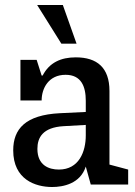

<svg xmlns="http://www.w3.org/2000/svg" viewBox="-20 -740 540 770"><path d="M189 10C233 10 302 -3 324 -72L344 0H494V-60L419 -80V-375C419 -469 369 -510 284 -510C224 -510 178 -489 151 -437H147L127 -500H62V-337H147C147 -386 175 -440 243 -440C306 -440 324 -393 324 -336V-291L220 -286C82 -279 33 -223 33 -137C33 -20 122 10 189 10ZM216 -60C176 -60 130 -77 130 -143C130 -188 151 -229 235 -234L324 -239V-197C324 -132 297 -60 216 -60ZM232 -720H129L226 -565H287Z"/></svg>

Font: Hermeneus One
Style: Regular
Weight: 400
Designer: Rodrigo Fuenzalida, Pablo Impallari
Foundry: Pablo Impallari, Rodrigo Fuenzalida
Version: Version 1.002